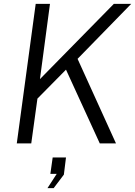

<svg xmlns="http://www.w3.org/2000/svg" viewBox="-20 -743 700 995"><path d="M581 0 382 -438 660 -723H570L187 -333L239 -723H165L67 0H142L174 -232L322 -382L497 0ZM226 232H258L311 162L322 73H253L241 158H274Z"/></svg>

Font: United Sans Light
Style: Italic
Weight: 300
Italic angle: -8°
Designer: Pablo Impallari, Rodrigo Fuenzalida (Modified by Dan O. Williams)
Version: Version 1.000;PS 001.000;hotconv 1.0.88;makeotf.lib2.5.64775